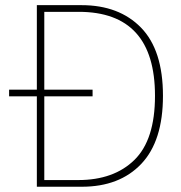

<svg xmlns="http://www.w3.org/2000/svg" viewBox="-20 -710 688 730"><path d="M120.1 0V-690.4H290Q432.6 -690.4 516.1 -605Q599.6 -519.5 599.6 -345.7Q599.6 -173.8 517.1 -86.9Q434.6 0 291 0ZM148.4 -25.4H277.3Q413.1 -25.4 491.2 -102.1Q569.3 -178.7 569.3 -345.7Q569.3 -665 279.3 -665H148.4ZM14.6 -343.8V-369.1H332V-343.8Z"/></svg>

Font: Gothic A1 Thin
Style: Regular
Weight: 250
Designer: HanYang I&C Co.,Ltd.
Foundry: HanYang I&C Co.,Ltd.
Version: Version 2.50